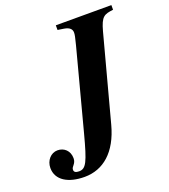

<svg xmlns="http://www.w3.org/2000/svg" viewBox="-148 -769 850 968"><g transform="rotate(-20 277.0 -285.0)"><path d="M562 -669H264V-644L297 -639C327 -634 338 -621 338 -603C338 -592 335 -578 325 -539L211 -107C174 33 160 63 123 63C104 63 96 57 96 45C96 27 119 22 119 -9C119 -49 91 -74 56 -74C20 -74 -8 -42 -8 -2C-8 63 52 99 140 99C240 99 319 33 355 -102L477 -559C497 -633 513 -638 562 -644Z"/></g></svg>

Font: STIXGeneral
Style: Bold Italic
Weight: 700
Italic angle: -16.33°
Designer: MicroPress Inc., with final additions and corrections provided by Coen Hoffman, Elsevier (retired)
Version: Version 1.1.0